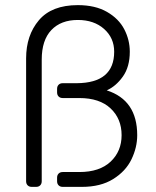

<svg xmlns="http://www.w3.org/2000/svg" viewBox="-20 -730 608 750"><path d="M104 0Q94 0 88 -6Q82 -12 82 -22V-502Q82 -592 132 -651Q182 -710 284 -710Q352 -710 398 -683.5Q444 -657 465.5 -615.5Q487 -574 487 -528Q487 -469 460 -431Q433 -393 397 -377Q516 -339 516 -202Q516 -154 493.5 -107.5Q471 -61 422 -30.5Q373 0 300 0H225Q215 0 209 -6Q203 -12 203 -22V-36Q203 -46 209 -52Q215 -58 225 -58H290Q369 -58 412 -98.5Q455 -139 455 -202Q455 -266 412 -306.5Q369 -347 290 -347H225Q215 -347 209 -353Q203 -359 203 -369V-383Q203 -393 209 -399Q215 -405 225 -405H280Q426 -406 426 -528Q426 -582 386.5 -617Q347 -652 284 -652Q218 -652 180.5 -612.5Q143 -573 143 -497V-22Q143 -12 137 -6Q131 0 121 0Z"/></svg>

Font: Rubik AZ
Style: Regular
Weight: 300
Designer: Hubert and Fischer
Foundry: Hubert & Fischer
Version: Version 2.000